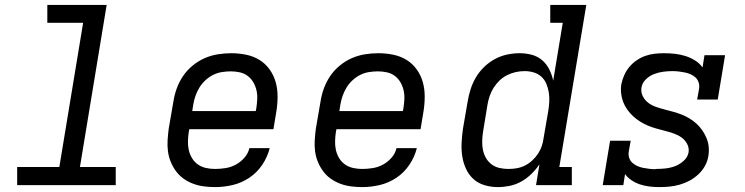

<svg xmlns="http://www.w3.org/2000/svg" viewBox="-20 -755 3040 783"><path d="M50 0V-74H222L319 -662H173V-735H415L306 -74H452V0Z M857 8Q834 8 811 5Q788 2 767 -6Q746 -14 728.5 -26.5Q711 -39 698 -56.5Q685 -74 676.5 -94.5Q668 -115 665 -137.5Q662 -160 663.5 -183.5Q665 -207 668 -230L687 -340Q691 -367 700.5 -393.5Q710 -420 726 -444Q742 -468 765 -487Q788 -506 814 -517.5Q840 -529 868 -533.5Q896 -538 923 -538Q953 -538 983 -532Q1013 -526 1037.5 -511Q1062 -496 1079 -472.5Q1096 -449 1104 -421Q1112 -393 1112 -362Q1112 -331 1107 -300L1095 -228H752L750 -218Q747 -199 746.5 -179.5Q746 -160 750 -142.5Q754 -125 763.5 -109.5Q773 -94 787.5 -84Q802 -74 820 -70Q838 -66 857 -66Q878 -66 900 -69.5Q922 -73 941.5 -83.5Q961 -94 976.5 -111.5Q992 -129 997 -151H1080Q1071 -115 1049.5 -83Q1028 -51 996.5 -30Q965 -9 929 -0.5Q893 8 857 8ZM764 -302H1023L1025 -312Q1028 -331 1029 -350Q1030 -369 1026 -386.5Q1022 -404 1013 -419.5Q1004 -435 990 -445.5Q976 -456 958 -460Q940 -464 921 -464Q903 -464 884.5 -461Q866 -458 849 -449.5Q832 -441 817.5 -427.5Q803 -414 793 -397.5Q783 -381 777 -363.5Q771 -346 768 -328Z M1457 8Q1434 8 1411 5Q1388 2 1367 -6Q1346 -14 1328.5 -26.5Q1311 -39 1298 -56.5Q1285 -74 1276.5 -94.5Q1268 -115 1265 -137.5Q1262 -160 1263.5 -183.5Q1265 -207 1268 -230L1287 -340Q1291 -367 1300.5 -393.5Q1310 -420 1326 -444Q1342 -468 1365 -487Q1388 -506 1414 -517.5Q1440 -529 1468 -533.5Q1496 -538 1523 -538Q1553 -538 1583 -532Q1613 -526 1637.5 -511Q1662 -496 1679 -472.5Q1696 -449 1704 -421Q1712 -393 1712 -362Q1712 -331 1707 -300L1695 -228H1352L1350 -218Q1347 -199 1346.5 -179.5Q1346 -160 1350 -142.5Q1354 -125 1363.5 -109.5Q1373 -94 1387.5 -84Q1402 -74 1420 -70Q1438 -66 1457 -66Q1478 -66 1500 -69.5Q1522 -73 1541.5 -83.5Q1561 -94 1576.5 -111.5Q1592 -129 1597 -151H1680Q1671 -115 1649.5 -83Q1628 -51 1596.5 -30Q1565 -9 1529 -0.5Q1493 8 1457 8ZM1364 -302H1623L1625 -312Q1628 -331 1629 -350Q1630 -369 1626 -386.5Q1622 -404 1613 -419.5Q1604 -435 1590 -445.5Q1576 -456 1558 -460Q1540 -464 1521 -464Q1503 -464 1484.5 -461Q1466 -458 1449 -449.5Q1432 -441 1417.5 -427.5Q1403 -414 1393 -397.5Q1383 -381 1377 -363.5Q1371 -346 1368 -328Z M2010 8Q2010 8 2010 8Q2010 8 2010 8Q1982 8 1955.5 0Q1929 -8 1910 -25.5Q1891 -43 1880 -67.5Q1869 -92 1865 -118.5Q1861 -145 1862.5 -173.5Q1864 -202 1868 -230L1887 -340Q1891 -365 1899 -390.5Q1907 -416 1920.5 -439Q1934 -462 1954 -481.5Q1974 -501 1998 -514Q2022 -527 2048 -532.5Q2074 -538 2099 -538Q2125 -538 2149 -531.5Q2173 -525 2191 -509.5Q2209 -494 2220 -472Q2231 -450 2236 -426L2275 -662H2224V-735H2371L2261 -74H2312V0H2166L2180 -85Q2166 -64 2147 -45.5Q2128 -27 2105.5 -14.5Q2083 -2 2058.5 3Q2034 8 2010 8ZM2054 -66Q2071 -66 2088 -69Q2105 -72 2121 -80Q2137 -88 2150.5 -100.5Q2164 -113 2174 -128Q2184 -143 2189.5 -159.5Q2195 -176 2197 -193L2216 -303Q2219 -322 2220 -341Q2221 -360 2218 -378.5Q2215 -397 2208 -413.5Q2201 -430 2188 -442Q2175 -454 2157 -459.5Q2139 -465 2120 -465Q2101 -465 2083 -461Q2065 -457 2048 -448.5Q2031 -440 2017 -426.5Q2003 -413 1993 -397Q1983 -381 1977 -363.5Q1971 -346 1968 -328L1950 -218Q1947 -199 1946.5 -180Q1946 -161 1949.5 -143.5Q1953 -126 1962 -110.5Q1971 -95 1985 -84.5Q1999 -74 2017 -70Q2035 -66 2054 -66Z M2668 8Q2648 8 2628 5.5Q2608 3 2590 -3Q2572 -9 2556 -19.5Q2540 -30 2529 -45L2522 0H2438L2468 -181H2552L2544 -136Q2542 -123 2546 -111Q2550 -99 2559 -91Q2568 -83 2579 -78Q2590 -73 2602.5 -70.5Q2615 -68 2628 -66.5Q2641 -65 2653 -65Q2653 -65 2653.5 -65.5Q2654 -66 2654 -66Q2673 -66 2693 -68Q2713 -70 2732 -77Q2751 -84 2767.5 -98.5Q2784 -113 2788 -133Q2791 -152 2782 -168.5Q2773 -185 2758.5 -195Q2744 -205 2726.5 -211Q2709 -217 2691.5 -221.5Q2674 -226 2656 -231Q2638 -236 2621.5 -243Q2605 -250 2590 -259.5Q2575 -269 2562 -281Q2549 -293 2538.5 -307.5Q2528 -322 2521.5 -339Q2515 -356 2513 -374.5Q2511 -393 2514 -412Q2518 -431 2526 -449Q2534 -467 2547 -482.5Q2560 -498 2577 -509.5Q2594 -521 2613 -527.5Q2632 -534 2651 -536Q2670 -538 2688 -538Q2711 -538 2733 -535.5Q2755 -533 2775.5 -526.5Q2796 -520 2814.5 -508.5Q2833 -497 2845 -480L2853 -530H2937L2907 -349H2823L2831 -394Q2833 -407 2829 -419Q2825 -431 2816.5 -439Q2808 -447 2796.5 -452Q2785 -457 2773 -459.5Q2761 -462 2748 -463.5Q2735 -465 2722 -465Q2704 -465 2685 -462.5Q2666 -460 2647.5 -453Q2629 -446 2614 -431.5Q2599 -417 2596 -398Q2593 -379 2601.5 -362.5Q2610 -346 2624 -335.5Q2638 -325 2655.5 -319Q2673 -313 2690.5 -308.5Q2708 -304 2726 -299Q2744 -294 2760.5 -287.5Q2777 -281 2792.5 -271.5Q2808 -262 2821 -250Q2834 -238 2844 -223.5Q2854 -209 2861 -192.5Q2868 -176 2870 -157.5Q2872 -139 2869 -120Q2866 -99 2855.5 -79.5Q2845 -60 2828.5 -44.5Q2812 -29 2792.5 -18.5Q2773 -8 2752 -2Q2731 4 2710 6Q2689 8 2668 8Z"/></svg>

Font: Iosevka Slab Extended Oblique
Style: Regular
Weight: 400
Width: 7
Italic angle: -9°
Monospace: yes
Designer: Belleve Invis
Foundry: Belleve Invis
Version: Version 11.1.0; ttfautohint (v1.8.3)